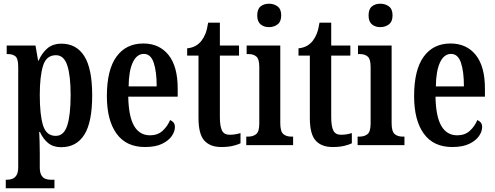

<svg xmlns="http://www.w3.org/2000/svg" viewBox="-20 -781 2664 1033"><path d="M11 232V186H20Q33 186 46.5 181Q60 176 69 161.5Q78 147 78 117V-421Q78 -466 63 -478Q48 -490 24 -490H16V-536H171L185 -455H188Q205 -495 234.5 -520.5Q264 -546 311 -546Q391 -546 433.5 -479Q476 -412 476 -268Q476 -123 433.5 -56Q391 11 309 11Q267 11 239.5 -11Q212 -33 195 -71H191Q192 -48 193 -19.5Q194 9 194 42V119Q194 148 203 162.5Q212 177 225.5 181.5Q239 186 251 186H273V232ZM280 -50Q324 -50 342 -106.5Q360 -163 360 -270Q360 -374 342 -429Q324 -484 281 -484Q229 -484 211.5 -427Q194 -370 194 -270Q194 -163 211.5 -106.5Q229 -50 280 -50Z M760 10Q659 10 607 -62Q555 -134 555 -264Q555 -405 606.5 -476Q658 -547 751 -547Q837 -547 886.5 -485.5Q936 -424 936 -305V-261H670Q672 -154 701.5 -103.5Q731 -53 787 -53Q828 -53 854.5 -77Q881 -101 895 -135Q906 -131 913.5 -122Q921 -113 921 -97Q921 -74 904.5 -49.5Q888 -25 852.5 -7.5Q817 10 760 10ZM823 -316Q823 -396 807 -443.5Q791 -491 754 -491Q716 -491 694.5 -445.5Q673 -400 672 -316Z M1170 10Q1111 10 1079.5 -24.5Q1048 -59 1048 -146V-482H987V-521Q1015 -524 1033.5 -535Q1052 -546 1064 -562Q1076 -577 1085 -599Q1094 -621 1100 -659H1163V-536H1266V-482H1163V-151Q1163 -101 1174.5 -78.5Q1186 -56 1215 -56Q1246 -56 1274 -65V-10Q1260 -3 1234 3.5Q1208 10 1170 10Z M1427 -635Q1400 -635 1382 -650Q1364 -665 1364 -698Q1364 -732 1382 -746.5Q1400 -761 1427 -761Q1454 -761 1473.5 -746.5Q1493 -732 1493 -698Q1493 -665 1473.5 -650Q1454 -635 1427 -635ZM1305 0V-46H1315Q1342 -46 1358.5 -59.5Q1375 -73 1375 -117V-421Q1375 -463 1359.5 -476.5Q1344 -490 1318 -490H1307V-536H1488V-119Q1488 -74 1504 -60Q1520 -46 1547 -46H1557V0Z M1769 10Q1710 10 1678.5 -24.5Q1647 -59 1647 -146V-482H1586V-521Q1614 -524 1632.5 -535Q1651 -546 1663 -562Q1675 -577 1684 -599Q1693 -621 1699 -659H1762V-536H1865V-482H1762V-151Q1762 -101 1773.5 -78.5Q1785 -56 1814 -56Q1845 -56 1873 -65V-10Q1859 -3 1833 3.5Q1807 10 1769 10Z M2026 -635Q1999 -635 1981 -650Q1963 -665 1963 -698Q1963 -732 1981 -746.5Q1999 -761 2026 -761Q2053 -761 2072.5 -746.5Q2092 -732 2092 -698Q2092 -665 2072.5 -650Q2053 -635 2026 -635ZM1904 0V-46H1914Q1941 -46 1957.5 -59.5Q1974 -73 1974 -117V-421Q1974 -463 1958.5 -476.5Q1943 -490 1917 -490H1906V-536H2087V-119Q2087 -74 2103 -60Q2119 -46 2146 -46H2156V0Z M2413 10Q2312 10 2260 -62Q2208 -134 2208 -264Q2208 -405 2259.5 -476Q2311 -547 2404 -547Q2490 -547 2539.5 -485.5Q2589 -424 2589 -305V-261H2323Q2325 -154 2354.5 -103.5Q2384 -53 2440 -53Q2481 -53 2507.5 -77Q2534 -101 2548 -135Q2559 -131 2566.5 -122Q2574 -113 2574 -97Q2574 -74 2557.5 -49.5Q2541 -25 2505.5 -7.5Q2470 10 2413 10ZM2476 -316Q2476 -396 2460 -443.5Q2444 -491 2407 -491Q2369 -491 2347.5 -445.5Q2326 -400 2325 -316Z"/></svg>

Font: Noto Serif Myanmar ExtraCondensed SemiBold
Style: Regular
Weight: 600
Width: 2
Designer: Ben Mitchell and the Monotype Design Team
Foundry: Monotype Imaging Inc.
Version: Version 2.106; ttfautohint (v1.8.4.7-5d5b)